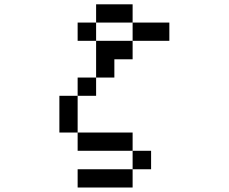

<svg xmlns="http://www.w3.org/2000/svg" viewBox="-20 -712 1040 873"><path d="M333 -526.4V-609.4H417V-526.4ZM250 -109.4V-276.4H333V-359.4H417V-526.4H583V-442.4H500V-359.4H417V-276.4H333V-109.4H583V-26.4H667V57.6H583V-26.4H333V-109.4ZM583 -526.4V-609.4H417V-692.4H583V-609.4H750V-526.4ZM583 57.6V140.6H333V57.6Z"/></svg>

Font: KH Dot kagurazaka 12
Style: Regular
Weight: 400
Designer: Original version for X68000 by Keitarou Hiraki (http://hp.vector.co.jp/authors/VA000874/) / TrueType conversion by Homem
Version: Version 1.00.20150527